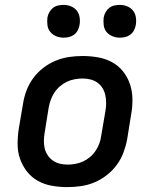

<svg xmlns="http://www.w3.org/2000/svg" viewBox="-20 -757 640 785"><path d="M255 8Q223 8 192 2.5Q161 -3 135 -17.5Q109 -32 90.5 -55.5Q72 -79 62 -107.5Q52 -136 52 -168Q52 -200 57 -232L74 -332Q78 -359 88 -386Q98 -413 115.5 -437Q133 -461 157 -479.5Q181 -498 208 -509Q235 -520 262.5 -524Q290 -528 318 -528Q350 -528 381 -522.5Q412 -517 438.5 -502.5Q465 -488 483.5 -464.5Q502 -441 511.5 -412.5Q521 -384 521.5 -352Q522 -320 516 -288L500 -188Q495 -161 485 -134Q475 -107 457.5 -83Q440 -59 416 -40.5Q392 -22 365.5 -11Q339 0 311 4Q283 8 255 8ZM256 -84Q272 -84 288.5 -87Q305 -90 320 -97Q335 -104 348.5 -115.5Q362 -127 371.5 -141.5Q381 -156 386.5 -171.5Q392 -187 394 -203L411 -303Q414 -320 414 -336.5Q414 -353 410.5 -368.5Q407 -384 399 -397Q391 -410 378.5 -419Q366 -428 350.5 -432Q335 -436 318 -436Q302 -436 285.5 -433Q269 -430 254 -423Q239 -416 225.5 -404.5Q212 -393 202.5 -378.5Q193 -364 187.5 -348.5Q182 -333 179 -317L163 -217Q160 -200 159.5 -183.5Q159 -167 162.5 -151.5Q166 -136 174.5 -123Q183 -110 195.5 -101Q208 -92 223.5 -88Q239 -84 256 -84ZM470 -603Q454 -603 439.5 -609Q425 -615 415.5 -626.5Q406 -638 404 -654Q402 -670 404 -686Q406 -697 412 -707.5Q418 -718 427 -725Q436 -732 447.5 -734.5Q459 -737 470 -737Q486 -737 500.5 -731Q515 -725 524 -713.5Q533 -702 535.5 -686Q538 -670 535 -654Q533 -643 527.5 -632.5Q522 -622 512.5 -615Q503 -608 492 -605.5Q481 -603 470 -603ZM240 -603Q224 -603 209.5 -609Q195 -615 185.5 -626.5Q176 -638 174 -654Q172 -670 174 -686Q176 -697 182 -707.5Q188 -718 197 -725Q206 -732 217.5 -734.5Q229 -737 240 -737Q256 -737 270.5 -731Q285 -725 294 -713.5Q303 -702 305.5 -686Q308 -670 305 -654Q303 -643 297.5 -632.5Q292 -622 282.5 -615Q273 -608 262 -605.5Q251 -603 240 -603Z"/></svg>

Font: Iosevka Aile Semibold Oblique
Style: Regular
Weight: 600
Italic angle: -9°
Designer: Belleve Invis
Foundry: Belleve Invis
Version: Version 31.1.0; ttfautohint (v1.8.4)